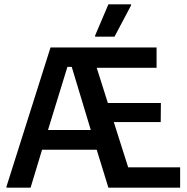

<svg xmlns="http://www.w3.org/2000/svg" viewBox="-20 -870 865 890"><path d="M10 0V-5L214.2 -650H705.8V-555.8H428.3L480 -392.5H725.8L725 -304.2H507.5L574.2 -94.2H815V0H482.5L428.3 -175.8H175L121.7 0ZM292.5 -560 202.5 -267.5H400.8L312.5 -560ZM420.8 -700V-705L482.5 -850H587.5V-845L510.8 -700Z"/></svg>

Font: Familjen Grotesk GF Medium
Style: Regular
Weight: 500
Designer: Anders Wikstroem, Jonas Baeckman, Matilda Gysing, Kristian Moeller
Foundry: Familjen STHLM AB
Version: Version 2.000; Beta; Release 4; Build 6